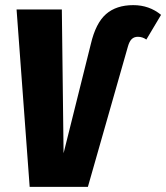

<svg xmlns="http://www.w3.org/2000/svg" viewBox="-20 -732 651 752"><path d="M96.2 0 44.9 -694.8H222.2L229 -131.8L335.9 -560.1Q355 -641.6 395.3 -676.8Q435.5 -711.9 502 -711.9Q564.5 -711.9 610.8 -673.8L553.2 -577.1Q538.1 -587.9 520 -587.9Q505.4 -587.9 496.1 -579.1Q486.8 -570.3 481 -549.8L324.2 0Z"/></svg>

Font: Fira Sans Compressed ExtraBold
Style: Italic
Weight: 800
Width: 3
Italic angle: -8°
Designer: Carrois Corporate & Edenspiekermann AG
Foundry: Carrois Corporate GbR & Edenspiekermann AG
Version: Version 4.203;PS 004.203;hotconv 1.0.88;makeotf.lib2.5.64775